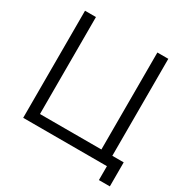

<svg xmlns="http://www.w3.org/2000/svg" viewBox="-183 -872 1082 1118"><g transform="rotate(30 358.0 -313.0)"><path d="M706.5 93.5V-68H630V-720H556.5V-68H143.5V-720H70V0H633V93.5Z"/></g></svg>

Font: Manrope
Style: Regular
Weight: 400
Designer: Mikhail Sharanda
Foundry: Mikhail Sharanda
Version: Version 4.505